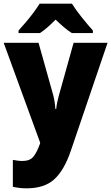

<svg xmlns="http://www.w3.org/2000/svg" viewBox="-20 -786 606 1046"><path d="M0 -553H190L271 -264Q275 -248 278 -228Q281 -208 282 -192H286Q288 -211 291.5 -228Q295 -245 300 -263L381 -553H566L366 35Q330 141 276 190.5Q222 240 125 240Q102 240 83.5 237.5Q65 235 50 232V85Q61 87 74.5 89Q88 91 102 91Q143 91 162 67.5Q181 44 197 -1L199 -8ZM372 -766Q393 -732 425.5 -691.5Q458 -651 486 -620V-606H371Q349 -620 328 -638Q307 -656 283 -679Q259 -655 239 -637.5Q219 -620 198 -606H81V-620Q98 -638 120 -664Q142 -690 162.5 -717.5Q183 -745 196 -766Z"/></svg>

Font: Noto Sans Sinhala UI SemiCondensed Black
Style: Regular
Weight: 900
Width: 4
Designer: Jelle Bosma - Monotype Design Team
Foundry: Monotype Imaging Inc.
Version: Version 2.006; ttfautohint (v1.8.4.7-5d5b)